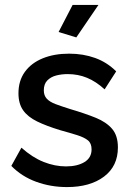

<svg xmlns="http://www.w3.org/2000/svg" viewBox="-20 -750 531 780"><path d="M252 10Q186 10 127 -11.5Q68 -33 26 -76L67 -150Q112 -110 157.5 -92Q203 -74 248 -74Q294 -74 323 -91.5Q352 -109 352 -143Q352 -168 337 -180Q322 -192 293.5 -201Q265 -210 225 -221Q169 -238 131 -256.5Q93 -275 74 -302Q55 -329 55 -371Q55 -422 81 -458Q107 -494 153.5 -513Q200 -532 261 -532Q318 -532 366.5 -514.5Q415 -497 452 -460L405 -387Q370 -419 333.5 -434Q297 -449 255 -449Q231 -449 209 -443.5Q187 -438 172.5 -423.5Q158 -409 158 -383Q158 -362 170 -349Q182 -336 206 -327Q230 -318 265 -307Q326 -289 369 -271.5Q412 -254 435.5 -226.5Q459 -199 459 -151Q459 -75 402.5 -32.5Q346 10 252 10ZM290 -598 218 -620 275 -730H380Z"/></svg>

Font: Raleway Thin SemiBold
Style: Regular
Weight: 600
Version: Version 4.026